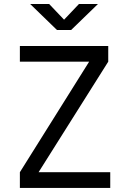

<svg xmlns="http://www.w3.org/2000/svg" viewBox="-20 -918 626 938"><path d="M77.1 0V-76.7L415.5 -616.7H77.1V-693.4H508.8V-616.7L168.5 -76.7H518.6V0ZM258.3 -771.5 127.4 -898.4H220.2L293 -821.8L365.7 -898.4H458.5L327.6 -771.5Z"/></svg>

Font: Cascadia Mono SemiLight
Style: Regular
Weight: 350
Monospace: yes
Designer: Aaron Bell
Foundry: Saja Typeworks
Version: Version 2404.023; ttfautohint (v1.8.4)